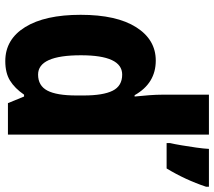

<svg xmlns="http://www.w3.org/2000/svg" viewBox="-62 -738 810 726"><g transform="rotate(90 343.0 -375.0)"><path d="M211 10Q129 10 82.5 -65Q36 -140 36 -275Q36 -411 83 -485Q130 -559 209 -559Q295 -559 340 -479H345Q342 -508 340 -534.5Q338 -561 338 -584V-760H489V0H370L345 -61H338Q314 -26 285 -8Q256 10 211 10ZM262 -114Q304 -114 322.5 -149Q341 -184 341 -259V-286Q341 -360 323 -396Q305 -432 262 -432Q189 -432 189 -276Q189 -114 262 -114ZM686 -749Q660 -671 617 -600H521V-613Q525 -630 529.5 -657Q534 -684 538 -712Q542 -740 543 -760H686Z"/></g></svg>

Font: Noto Sans Sinhala Condensed ExtraBold
Style: Regular
Weight: 800
Width: 3
Designer: Jelle Bosma - Monotype Design Team
Foundry: Monotype Imaging Inc.
Version: Version 2.006; ttfautohint (v1.8.4.7-5d5b)